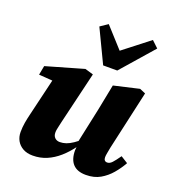

<svg xmlns="http://www.w3.org/2000/svg" viewBox="-143 -894 933 1023"><g transform="rotate(20 324.0 -383.0)"><path d="M157 16Q124 16 101 3Q78 -10 66 -31.5Q54 -53 54 -80Q54 -108 58.5 -134Q63 -160 69 -184L126 -424L165 -392L42 -401L52 -453L264 -514L311 -500L241 -206Q238 -193 235.5 -181.5Q233 -170 231 -160.5Q229 -151 229 -141Q229 -122 240 -111.5Q251 -101 268 -101Q286 -101 303.5 -107Q321 -113 341 -126.5Q361 -140 384 -160L394 -112H366Q337 -72 304.5 -43.5Q272 -15 235.5 0.5Q199 16 157 16ZM458 16Q409 16 384.5 -10.5Q360 -37 360 -88Q360 -97 361.5 -105.5Q363 -114 364 -124H357L402 -334Q409 -372 416.5 -407.5Q424 -443 431 -481L574 -514L607 -500L532 -165Q529 -148 526 -133Q523 -118 523 -108Q523 -97 528 -91Q533 -85 543 -85Q557 -85 570 -99Q583 -113 604 -143L644 -118Q625 -84 599 -53.5Q573 -23 539 -3.5Q505 16 458 16ZM299 -781 435 -631H355L549 -782L586 -747L426 -564H346L256 -752Z"/></g></svg>

Font: Source Serif 4 ExtraBold
Style: Italic
Weight: 800
Italic angle: -12°
Designer: Frank Grießhammer
Foundry: Adobe Systems Incorporated
Version: Version 4.004;hotconv 1.0.116;makeotfexe 2.5.65601